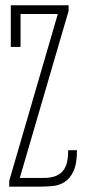

<svg xmlns="http://www.w3.org/2000/svg" viewBox="-20 -700 321 720"><path d="M54.2 -32.7H142.6Q170.4 -32.7 188.5 -39.8Q206.5 -46.9 217 -60.5Q227.5 -74.2 231.7 -93.3Q235.8 -112.3 235.8 -136.7H268.6Q268.6 -85.4 255.4 -57.6Q242.2 -29.8 221.7 -17.1Q201.2 -4.4 176 -2.2Q150.9 0 126.5 0H14.6V-22L196.8 -647.5H57.1V-523.9H20.5V-680.2H237.3V-659.2Z"/></svg>

Font: Tulpen One
Style: Regular
Weight: 400
Designer: Naima Ben Ayed
Foundry: Naima Ben Ayed, Anton Koovit
Version: Version 1.002